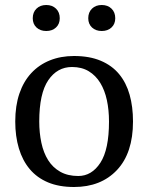

<svg xmlns="http://www.w3.org/2000/svg" viewBox="-20 -736 593 768"><path d="M137 -250Q137 -205 145.5 -165Q154 -125 172.5 -95.5Q191 -66 221 -49Q251 -32 293 -32Q347 -32 381.5 -85Q416 -138 416 -250Q416 -296 407.5 -335.5Q399 -375 381 -404.5Q363 -434 335 -451Q307 -468 268 -468Q209 -468 173 -415Q137 -362 137 -250ZM41 -250Q41 -313 57.5 -361.5Q74 -410 105 -443.5Q136 -477 179.5 -494.5Q223 -512 276 -512Q338 -512 383 -493Q428 -474 456.5 -439.5Q485 -405 498.5 -357Q512 -309 512 -250Q512 -124 448 -56Q384 12 276 12Q216 12 172 -6.5Q128 -25 99 -59.5Q70 -94 55.5 -142.5Q41 -191 41 -250ZM333 -663Q333 -687 348 -701.5Q363 -716 387 -716Q411 -716 426 -701.5Q441 -687 441 -663Q441 -640 426 -626Q411 -612 387 -612Q363 -612 348 -626Q333 -640 333 -663ZM111 -663Q111 -687 126 -701.5Q141 -716 165 -716Q189 -716 204 -701.5Q219 -687 219 -663Q219 -640 204 -626Q189 -612 165 -612Q141 -612 126 -626Q111 -640 111 -663Z"/></svg>

Font: PTSerif
Style: Regular
Weight: 400
Designer: A.Korolkova, O.Umpeleva, V.Yefimov
Foundry: ParaType Ltd
Version: Version 1.000W OFL; ttfautohint (v1.2) -l 8 -r 50 -G 200 -x 